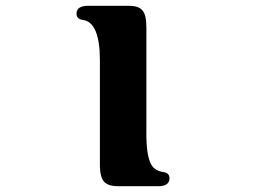

<svg xmlns="http://www.w3.org/2000/svg" viewBox="-20 -641 890 665"><path d="M546 -45C527 -48 513 -56 505 -69C492 -90 486 -131 487 -190V-545C487 -606 470 -621 423 -621H286C259 -621 245 -612 245 -594C245 -581 252 -574 267 -572C306 -567 326 -520 326 -432V-72C326 -41 331 -21 342 -10C351 -1 367 4 390 4H527C554 4 567 -5 567 -24C567 -36 560 -43 546 -45Z"/></svg>

Font: GFS Jackson
Style: Regular
Weight: 400
Designer: George Matthiopoulos
Foundry: George Matthiopoulos
Version: Version 1.0